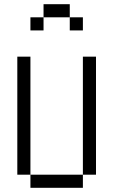

<svg xmlns="http://www.w3.org/2000/svg" viewBox="-20 -895 540 915"><path d="M375 -750V-812.5H312.5V-750ZM125 -62.5V0H375V-62.5ZM125 -62.5V-625H62.5V-62.5ZM375 -62.5H437.5V-625H375ZM187.5 -812.5H125V-750H187.5ZM187.5 -812.5H312.5V-875H187.5Z"/></svg>

Font: UnifontExMono
Style: Regular
Weight: 500
Version: Version 15.0.06